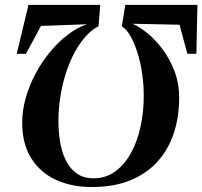

<svg xmlns="http://www.w3.org/2000/svg" viewBox="-20 -763 834 792"><path d="M794.5 -743 790 -541H753L720.5 -661L526 -665Q551.5 -655 584.5 -629Q617.5 -603 648.2 -563Q679 -523 699 -471.5Q719 -420 719 -360Q719 -280.5 696.8 -213.2Q674.5 -146 629.2 -96Q584 -46 516.5 -18.8Q449 8.5 358.5 8.5Q275.5 8.5 210.8 -21.2Q146 -51 108.8 -110.2Q71.5 -169.5 71.5 -257.5Q71.5 -307.5 86.2 -359.2Q101 -411 126.8 -459.5Q152.5 -508 186.8 -549.2Q221 -590.5 259.8 -620Q298.5 -649.5 339 -663L149 -656L87 -541H49L97.5 -743H393.5L386.5 -655Q349.5 -635.5 319 -595.5Q288.5 -555.5 266.8 -502.2Q245 -449 233 -387.8Q221 -326.5 221 -264Q221 -219 228 -177Q235 -135 251.8 -101.2Q268.5 -67.5 296.5 -47.5Q324.5 -27.5 366 -27.5Q416 -27.5 454.5 -55.2Q493 -83 519.5 -130.5Q546 -178 559.5 -239.2Q573 -300.5 573 -368Q573 -415 566.2 -460.8Q559.5 -506.5 547 -546Q534.5 -585.5 518.2 -614Q502 -642.5 482.5 -654.5L497 -743Z"/></svg>

Font: Merriweather 120pt
Style: Bold Italic
Weight: 700
Italic angle: -7.8°
Version: Version 2.101